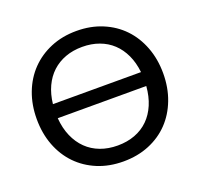

<svg xmlns="http://www.w3.org/2000/svg" viewBox="-127 -867 1056 1014"><g transform="rotate(-20 401.0 -359.5)"><path d="M756 -359Q756 -278.5 730.2 -211Q704.5 -143.5 658 -95Q611.5 -46.5 546 -19.5Q480.5 7.5 401 7.5Q321.5 7.5 256.2 -19.5Q191 -46.5 144 -95Q97 -143.5 71.2 -211Q45.5 -278.5 45.5 -359Q45.5 -439 71.2 -506.5Q97 -574 144 -622.5Q191 -671 256.2 -698.2Q321.5 -725.5 401 -725.5Q480.5 -725.5 546 -698.2Q611.5 -671 658 -622.5Q704.5 -574 730.2 -506.5Q756 -439 756 -359ZM401 -82Q454 -82 498 -98.5Q542 -115 574 -146.5Q606 -178 625.2 -223.2Q644.5 -268.5 649 -326H151.5Q156 -268.5 175.8 -223.2Q195.5 -178 227.8 -146.5Q260 -115 304 -98.5Q348 -82 401 -82ZM401 -636Q349 -636 306.2 -620.2Q263.5 -604.5 231.2 -574.8Q199 -545 179 -502Q159 -459 153 -404.5H648Q642 -459 622 -502Q602 -545 570.2 -574.8Q538.5 -604.5 495.5 -620.2Q452.5 -636 401 -636Z"/></g></svg>

Font: Lato Medium
Style: Regular
Weight: 500
Designer: Lukasz Dziedzic
Foundry: tyPoland Lukasz Dziedzic
Version: Version 2.006; 2014-01-15